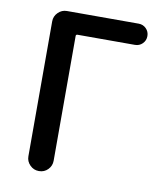

<svg xmlns="http://www.w3.org/2000/svg" viewBox="-83 -803 733 870"><g transform="rotate(10 283.5 -368.0)"><path d="M154.3 0Q130.9 0 113.8 -17.1Q96.7 -34.2 96.7 -57.6V-678.7Q96.7 -702.1 113.8 -719.2Q130.9 -736.3 154.3 -736.3H484.4Q504.9 -736.3 519 -722.2Q533.2 -708 533.2 -687.5Q533.2 -667 519 -652.8Q504.9 -638.7 484.4 -638.7H220.7Q212.9 -638.7 212.9 -631.8V-57.6Q212.9 -34.2 196.3 -17.1Q179.7 0 155.3 0Z"/></g></svg>

Font: Gen Jyuu Gothic P Medium
Style: Regular
Weight: 500
Designer: [Source Han Sans]
Ryoko NISHIZUKA  (kana & ideographs); Paul D. Hunt (Latin, Greek & Cyrillic); Wenlong ZHANG  (bopomofo
Version: Version 1.002.20150607